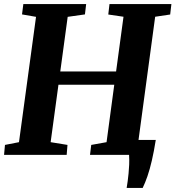

<svg xmlns="http://www.w3.org/2000/svg" viewBox="-22 -763 864 946"><path d="M602 163Q605 147 607.2 129Q609.5 111 611.5 91Q613.5 71 614.5 48.2Q615.5 25.5 614 0L577.5 -73.5H745.5Q736.5 -16.5 726.2 27.8Q716 72 704.5 105.2Q693 138.5 681 163ZM-2 0 2.5 -49 71.5 -62.5 155.5 -680 86.5 -692 93 -743H402.5L396.5 -692L311.5 -680L275 -411H550L586.5 -680.5L511.5 -691.5L517.5 -743H822.5L816.5 -691.5L742.5 -680.5L659 -62.5L732.5 -49L727 0H421.5L427.5 -49L503 -62.5L541 -345.5H266L227.5 -62.5L310.5 -49L306.5 0Z"/></svg>

Font: Merriweather 20pt ExtraBold
Style: Italic
Weight: 800
Italic angle: -7.8°
Version: Version 2.101